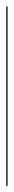

<svg xmlns="http://www.w3.org/2000/svg" viewBox="257 -155 44 610"><g transform="rotate(90 279.0 150.0)"><path d="M-5.5 148V152H564.5V148Z"/></g></svg>

Font: Bodoni* 48pt Medium
Style: Regular
Weight: 500
Version: Version 2.3